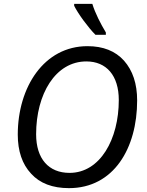

<svg xmlns="http://www.w3.org/2000/svg" viewBox="-20 -964 761 994"><path d="M337 10C569 10 690 -197 690 -444C690 -531 667 -599 622 -650C577 -700 514 -725 433 -725C208 -725 72 -513 72 -267C72 -182 95 -114 141 -65C186 -15 252 10 337 10ZM340 -69C232 -69 167 -142 167 -269C167 -477 267 -646 427 -646C531 -646 595 -573 595 -446C595 -244 499 -69 340 -69ZM528 -784V-796C501 -841 473 -895 458 -944H364V-934C384 -893 437 -821 474 -784Z"/></svg>

Font: BC Sans
Style: Italic
Weight: 400
Italic angle: -12°
Designer: Monotype Design Team
Designer: Province of B.C.
Foundry: Monotype Imaging Inc.
Version: Version 2.000;GOOG;noto-source:20170915:90ef993387c0